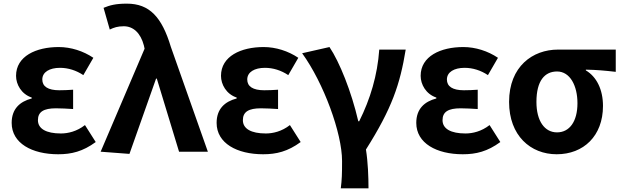

<svg xmlns="http://www.w3.org/2000/svg" viewBox="-20 -832 3410 1053"><path d="M299 14C372 14 434 -1 505 -53L446 -146C401 -111 353 -100 314 -100C233 -100 188 -126 188 -173C188 -219 220 -238 287 -238C317 -238 348 -236 381 -234V-340C355 -338 328 -337 305 -337C243 -337 212 -358 212 -396C212 -437 252 -460 309 -460C354 -460 398 -446 437 -420L492 -515C437 -552 369 -574 302 -574C178 -574 68 -524 68 -416C68 -369 97 -316 154 -297V-292C89 -275 44 -235 44 -158C44 -46 156 14 299 14Z M690 12 836 -401H840L962 0H1120L917 -575C868 -738 800 -812 676 -812C613 -812 582 -803 548 -789L582 -670C605 -681 625 -688 659 -688C710 -688 751 -652 769 -583L773 -565L532 0Z M1423 14C1496 14 1558 -1 1629 -53L1570 -146C1525 -111 1477 -100 1438 -100C1357 -100 1312 -126 1312 -173C1312 -219 1344 -238 1411 -238C1441 -238 1472 -236 1505 -234V-340C1479 -338 1452 -337 1429 -337C1367 -337 1336 -358 1336 -396C1336 -437 1376 -460 1433 -460C1478 -460 1522 -446 1561 -420L1616 -515C1561 -552 1493 -574 1426 -574C1302 -574 1192 -524 1192 -416C1192 -369 1221 -316 1278 -297V-292C1213 -275 1168 -235 1168 -158C1168 -46 1280 14 1423 14Z M1849 201H2001C2001 138 1998 57 1987 -12C2130 -238 2174 -370 2205 -560H2060C2050 -419 2011 -289 1950 -167H1945C1907 -331 1842 -492 1787 -574L1637 -540C1755 -377 1856 -102 1856 51C1856 124 1855 153 1849 201Z M2518 14C2591 14 2653 -1 2724 -53L2665 -146C2620 -111 2572 -100 2533 -100C2452 -100 2407 -126 2407 -173C2407 -219 2439 -238 2506 -238C2536 -238 2567 -236 2600 -234V-340C2574 -338 2547 -337 2524 -337C2462 -337 2431 -358 2431 -396C2431 -437 2471 -460 2528 -460C2573 -460 2617 -446 2656 -420L2711 -515C2656 -552 2588 -574 2521 -574C2397 -574 2287 -524 2287 -416C2287 -369 2316 -316 2373 -297V-292C2308 -275 2263 -235 2263 -158C2263 -46 2375 14 2518 14Z M3033 14C3180 14 3287 -86 3287 -251C3287 -341 3252 -411 3193 -446V-450C3252 -449 3295 -445 3357 -438V-560H3040C2902 -560 2772 -468 2772 -273C2772 -88 2890 14 3033 14ZM3035 -106C2967 -106 2922 -168 2922 -273C2922 -390 2968 -440 3035 -440C3107 -440 3147 -361 3147 -266C3147 -165 3103 -106 3035 -106Z"/></svg>

Font: Source Han Sans KR
Style: Bold
Weight: 700
Designer: Ryoko NISHIZUKA 西塚涼子 (kana, bopomofo & ideographs); Paul D. Hunt (Latin, Greek & Cyrillic); Sandoll Communications 산돌커뮤니
Foundry: Adobe
Version: Version 2.004;hotconv 1.0.118;makeotfexe 2.5.65603